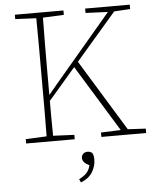

<svg xmlns="http://www.w3.org/2000/svg" viewBox="-60 -726 810 1004"><g transform="rotate(-5 345.5 -224.0)"><path d="M56 -653V-676H311V-653L201 -648Q200 -579 199.5 -510Q199 -441 199 -370V-242L243 -295L542 -648L425 -653V-676H659V-653L575 -648L363 -402L592 -28L686 -23V0H451V-23L555 -27L341 -376L199 -211Q199 -176 199 -129Q199 -82 200 -28L311 -23V0H56V-23L166 -28Q167 -97 167 -167Q167 -237 167 -307V-370Q167 -441 167 -510Q167 -579 166 -648ZM404 115Q404 147 386 178.5Q368 210 324 228L316 210Q342 197 356 182Q370 167 376 142Q357 133 348.5 123Q340 113 340 101Q340 89 348.5 80Q357 71 372 71Q380 71 386 73.5Q392 76 397 80Q400 87 402 94Q404 101 404 115Z"/></g></svg>

Font: Source Serif 4 SmText ExtraLight
Style: Regular
Weight: 200
Designer: Frank Grießhammer
Foundry: Adobe
Version: Version 4.005;hotconv 1.1.0;makeotfexe 2.6.0